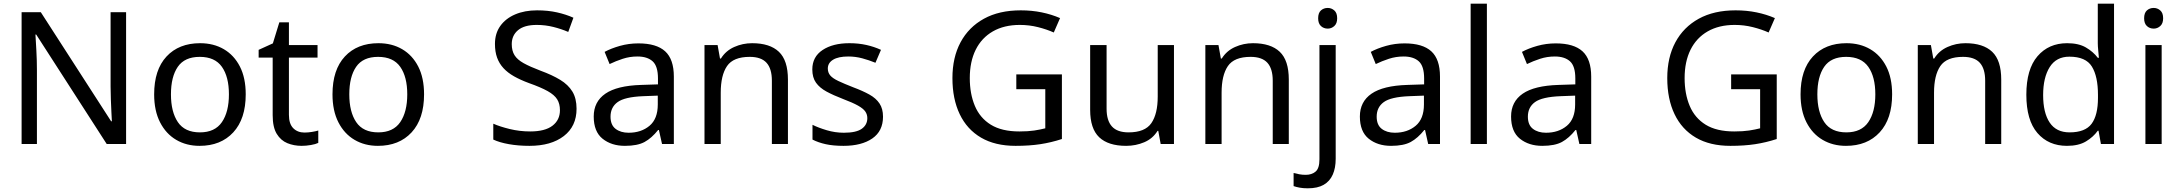

<svg xmlns="http://www.w3.org/2000/svg" viewBox="-20 -780 11814 1040"><path d="M663 0H558L176 -593H172Q174 -558 177 -506Q180 -454 180 -399V0H97V-714H201L582 -123H586Q585 -139 583.5 -171Q582 -203 580.5 -241Q579 -279 579 -311V-714H663Z M1311 -269Q1311 -136 1243.5 -63Q1176 10 1061 10Q990 10 934.5 -22.5Q879 -55 847 -117.5Q815 -180 815 -269Q815 -402 882 -474Q949 -546 1064 -546Q1137 -546 1192.5 -513.5Q1248 -481 1279.5 -419.5Q1311 -358 1311 -269ZM906 -269Q906 -174 943.5 -118.5Q981 -63 1063 -63Q1144 -63 1182 -118.5Q1220 -174 1220 -269Q1220 -364 1182 -418Q1144 -472 1062 -472Q980 -472 943 -418Q906 -364 906 -269Z M1629 -62Q1649 -62 1670 -65.5Q1691 -69 1704 -73V-6Q1690 1 1664 5.5Q1638 10 1614 10Q1572 10 1536.5 -4.5Q1501 -19 1479 -55Q1457 -91 1457 -156V-468H1381V-510L1458 -545L1493 -659H1545V-536H1700V-468H1545V-158Q1545 -109 1568.5 -85.5Q1592 -62 1629 -62Z M2277 -269Q2277 -136 2209.5 -63Q2142 10 2027 10Q1956 10 1900.5 -22.5Q1845 -55 1813 -117.5Q1781 -180 1781 -269Q1781 -402 1848 -474Q1915 -546 2030 -546Q2103 -546 2158.5 -513.5Q2214 -481 2245.5 -419.5Q2277 -358 2277 -269ZM1872 -269Q1872 -174 1909.5 -118.5Q1947 -63 2029 -63Q2110 -63 2148 -118.5Q2186 -174 2186 -269Q2186 -364 2148 -418Q2110 -472 2028 -472Q1946 -472 1909 -418Q1872 -364 1872 -269Z M3103 -191Q3103 -96 3034 -43Q2965 10 2848 10Q2788 10 2737 1Q2686 -8 2652 -24V-110Q2688 -94 2741.5 -81Q2795 -68 2852 -68Q2932 -68 2972.5 -99Q3013 -130 3013 -183Q3013 -218 2998 -242Q2983 -266 2946.5 -286.5Q2910 -307 2845 -330Q2799 -347 2764.5 -366.5Q2730 -386 2707 -411Q2684 -436 2672.5 -468Q2661 -500 2661 -542Q2661 -599 2690 -639.5Q2719 -680 2770.5 -702Q2822 -724 2889 -724Q2948 -724 2997 -713Q3046 -702 3086 -684L3058 -607Q3021 -623 2977.5 -634Q2934 -645 2887 -645Q2820 -645 2786 -616.5Q2752 -588 2752 -541Q2752 -505 2767 -481Q2782 -457 2816 -438Q2850 -419 2908 -397Q2971 -374 3014.5 -347.5Q3058 -321 3080.5 -284Q3103 -247 3103 -191Z M3438 -545Q3536 -545 3583 -502Q3630 -459 3630 -365V0H3566L3549 -76H3545Q3510 -32 3471.5 -11Q3433 10 3365 10Q3292 10 3244 -28.5Q3196 -67 3196 -149Q3196 -229 3259 -272.5Q3322 -316 3453 -320L3544 -323V-355Q3544 -422 3515 -448Q3486 -474 3433 -474Q3391 -474 3353 -461.5Q3315 -449 3282 -433L3255 -499Q3290 -518 3338 -531.5Q3386 -545 3438 -545ZM3464 -259Q3364 -255 3325.5 -227Q3287 -199 3287 -148Q3287 -103 3314.5 -82Q3342 -61 3385 -61Q3453 -61 3498 -98.5Q3543 -136 3543 -214V-262Z M4054 -546Q4150 -546 4199 -499.5Q4248 -453 4248 -349V0H4161V-343Q4161 -408 4132 -440Q4103 -472 4041 -472Q3952 -472 3918 -422Q3884 -372 3884 -278V0H3796V-536H3867L3880 -463H3885Q3911 -505 3957 -525.5Q4003 -546 4054 -546Z M4763 -148Q4763 -70 4705 -30Q4647 10 4549 10Q4493 10 4452.5 1Q4412 -8 4381 -24V-104Q4413 -88 4458.5 -74.5Q4504 -61 4551 -61Q4618 -61 4648 -82.5Q4678 -104 4678 -140Q4678 -160 4667 -176Q4656 -192 4627.5 -208Q4599 -224 4546 -244Q4494 -264 4457 -284Q4420 -304 4400 -332Q4380 -360 4380 -404Q4380 -472 4435.5 -509Q4491 -546 4581 -546Q4630 -546 4672.5 -536.5Q4715 -527 4752 -510L4722 -440Q4688 -454 4651 -464Q4614 -474 4575 -474Q4521 -474 4492.5 -456.5Q4464 -439 4464 -409Q4464 -387 4477 -371.5Q4490 -356 4520.5 -341.5Q4551 -327 4602 -307Q4653 -288 4689 -268Q4725 -248 4744 -219.5Q4763 -191 4763 -148Z M5485 -377H5732V-27Q5674 -8 5615 1Q5556 10 5481 10Q5370 10 5294 -34.5Q5218 -79 5178.5 -161.5Q5139 -244 5139 -357Q5139 -469 5183 -551Q5227 -633 5309.5 -678.5Q5392 -724 5509 -724Q5569 -724 5622.5 -713Q5676 -702 5722 -682L5688 -604Q5650 -621 5602.5 -633Q5555 -645 5504 -645Q5419 -645 5358 -610Q5297 -575 5265 -510.5Q5233 -446 5233 -357Q5233 -272 5260.5 -206.5Q5288 -141 5347 -104.5Q5406 -68 5502 -68Q5549 -68 5582 -73Q5615 -78 5642 -85V-297H5485Z M6339 -536V0H6267L6254 -71H6250Q6224 -29 6178 -9.5Q6132 10 6080 10Q5983 10 5934 -36.5Q5885 -83 5885 -185V-536H5974V-191Q5974 -127 6003 -95Q6032 -63 6093 -63Q6182 -63 6216.5 -113Q6251 -163 6251 -257V-536Z M6767 -546Q6863 -546 6912 -499.5Q6961 -453 6961 -349V0H6874V-343Q6874 -408 6845 -440Q6816 -472 6754 -472Q6665 -472 6631 -422Q6597 -372 6597 -278V0H6509V-536H6580L6593 -463H6598Q6624 -505 6670 -525.5Q6716 -546 6767 -546Z M7064 240Q7039 240 7020 236.5Q7001 233 6987 228V157Q7002 161 7018 164Q7034 167 7053 167Q7085 167 7106 149.5Q7127 132 7127 83V-536H7215V80Q7215 130 7199 166Q7183 202 7150 221Q7117 240 7064 240ZM7120 -681Q7120 -710 7135 -723.5Q7150 -737 7172 -737Q7192 -737 7207.5 -723.5Q7223 -710 7223 -681Q7223 -653 7207.5 -639Q7192 -625 7172 -625Q7150 -625 7135 -639Q7120 -653 7120 -681Z M7588 -545Q7686 -545 7733 -502Q7780 -459 7780 -365V0H7716L7699 -76H7695Q7660 -32 7621.5 -11Q7583 10 7515 10Q7442 10 7394 -28.5Q7346 -67 7346 -149Q7346 -229 7409 -272.5Q7472 -316 7603 -320L7694 -323V-355Q7694 -422 7665 -448Q7636 -474 7583 -474Q7541 -474 7503 -461.5Q7465 -449 7432 -433L7405 -499Q7440 -518 7488 -531.5Q7536 -545 7588 -545ZM7614 -259Q7514 -255 7475.5 -227Q7437 -199 7437 -148Q7437 -103 7464.5 -82Q7492 -61 7535 -61Q7603 -61 7648 -98.5Q7693 -136 7693 -214V-262Z M8034 0H7946V-760H8034Z M8407 -545Q8505 -545 8552 -502Q8599 -459 8599 -365V0H8535L8518 -76H8514Q8479 -32 8440.5 -11Q8402 10 8334 10Q8261 10 8213 -28.5Q8165 -67 8165 -149Q8165 -229 8228 -272.5Q8291 -316 8422 -320L8513 -323V-355Q8513 -422 8484 -448Q8455 -474 8402 -474Q8360 -474 8322 -461.5Q8284 -449 8251 -433L8224 -499Q8259 -518 8307 -531.5Q8355 -545 8407 -545ZM8433 -259Q8333 -255 8294.5 -227Q8256 -199 8256 -148Q8256 -103 8283.5 -82Q8311 -61 8354 -61Q8422 -61 8467 -98.5Q8512 -136 8512 -214V-262Z M9357 -377H9604V-27Q9546 -8 9487 1Q9428 10 9353 10Q9242 10 9166 -34.5Q9090 -79 9050.5 -161.5Q9011 -244 9011 -357Q9011 -469 9055 -551Q9099 -633 9181.5 -678.5Q9264 -724 9381 -724Q9441 -724 9494.5 -713Q9548 -702 9594 -682L9560 -604Q9522 -621 9474.5 -633Q9427 -645 9376 -645Q9291 -645 9230 -610Q9169 -575 9137 -510.5Q9105 -446 9105 -357Q9105 -272 9132.5 -206.5Q9160 -141 9219 -104.5Q9278 -68 9374 -68Q9421 -68 9454 -73Q9487 -78 9514 -85V-297H9357Z M10229 -269Q10229 -136 10161.5 -63Q10094 10 9979 10Q9908 10 9852.5 -22.5Q9797 -55 9765 -117.5Q9733 -180 9733 -269Q9733 -402 9800 -474Q9867 -546 9982 -546Q10055 -546 10110.5 -513.5Q10166 -481 10197.5 -419.5Q10229 -358 10229 -269ZM9824 -269Q9824 -174 9861.5 -118.5Q9899 -63 9981 -63Q10062 -63 10100 -118.5Q10138 -174 10138 -269Q10138 -364 10100 -418Q10062 -472 9980 -472Q9898 -472 9861 -418Q9824 -364 9824 -269Z M10626 -546Q10722 -546 10771 -499.5Q10820 -453 10820 -349V0H10733V-343Q10733 -408 10704 -440Q10675 -472 10613 -472Q10524 -472 10490 -422Q10456 -372 10456 -278V0H10368V-536H10439L10452 -463H10457Q10483 -505 10529 -525.5Q10575 -546 10626 -546Z M11176 10Q11076 10 11016 -59.5Q10956 -129 10956 -267Q10956 -405 11016.5 -475.5Q11077 -546 11177 -546Q11239 -546 11278.5 -523Q11318 -500 11343 -467H11349Q11348 -480 11345.5 -505.5Q11343 -531 11343 -546V-760H11431V0H11360L11347 -72H11343Q11319 -38 11279 -14Q11239 10 11176 10ZM11190 -63Q11275 -63 11309.5 -109.5Q11344 -156 11344 -250V-266Q11344 -366 11311 -419.5Q11278 -473 11189 -473Q11118 -473 11082.5 -416.5Q11047 -360 11047 -265Q11047 -169 11082.5 -116Q11118 -63 11190 -63Z M11689 -536V0H11601V-536ZM11646 -737Q11666 -737 11681.5 -723.5Q11697 -710 11697 -681Q11697 -653 11681.5 -639Q11666 -625 11646 -625Q11624 -625 11609 -639Q11594 -653 11594 -681Q11594 -710 11609 -723.5Q11624 -737 11646 -737Z"/></svg>

Font: Noto Sans Gunjala Gondi
Style: Regular
Weight: 400
Designer: Ek Type
Foundry: Ek Type
Version: Version 1.004